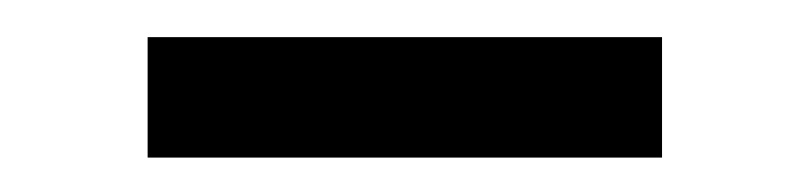

<svg xmlns="http://www.w3.org/2000/svg" viewBox="-20 -316 447 106"><path d="M61.5 -229V-295.5H345.5V-229Z"/></svg>

Font: Anek Tamil
Style: Regular
Weight: 400
Designer: Aadarsh Rajan (Tamil), Yesha Goshar (Latin)
Foundry: Ek Type
Version: Version 1.003